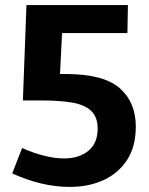

<svg xmlns="http://www.w3.org/2000/svg" viewBox="-20 -724 587 755"><path d="M254 11Q145 11 28 -42L67 -142Q109 -123 152 -112Q195 -101 232 -101Q291 -101 327.5 -131Q364 -161 364 -218Q364 -265 337.5 -289Q311 -313 261.5 -321Q212 -329 141 -329H70L84 -704H483L481 -594H224L216 -433H237Q387 -433 450.5 -377.5Q514 -322 514 -226Q514 -148 480 -95.5Q446 -43 387.5 -16Q329 11 254 11Z"/></svg>

Font: Bitter
Style: Bold
Weight: 700
Designer: Sol Matas, and Bitter project Authors
Foundry: Sol Matas
Version: Version 2.001